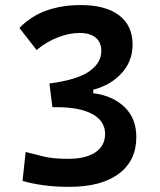

<svg xmlns="http://www.w3.org/2000/svg" viewBox="-20 -723 626 753"><path d="M251 9.8Q195.8 9.8 149.9 3.4Q104 -2.9 68.4 -13.7L80.6 -127Q111.3 -118.7 149.9 -109.4Q188.5 -100.1 247.1 -100.1Q316.4 -100.1 354.2 -125.7Q392.1 -151.4 392.1 -197.8Q392.1 -248.5 342.3 -275.6Q292.5 -302.7 201.2 -302.7H185.5L173.8 -395.5Q281.7 -409.7 329.6 -442.9Q377.4 -476.1 377.4 -523.4Q377.4 -556.6 355.5 -575.2Q333.5 -593.8 291.5 -593.8Q252.9 -593.8 208.3 -576.9Q163.6 -560.1 123.5 -526.9L56.2 -613.3Q102.5 -660.6 162.6 -681.9Q222.7 -703.1 296.9 -703.1Q394.5 -703.1 447.3 -662.8Q500 -622.6 500 -547.9Q500 -483.4 457.3 -436.3Q414.6 -389.2 345.7 -371.1V-357.4Q421.9 -347.7 468.3 -303.2Q514.6 -258.8 514.6 -185.5Q514.6 -92.8 445.8 -41.5Q377 9.8 251 9.8Z"/></svg>

Font: Cascadia Code SemiBold
Style: Regular
Weight: 600
Monospace: yes
Designer: Aaron Bell
Foundry: Saja Typeworks
Version: Version 2404.023; ttfautohint (v1.8.4)